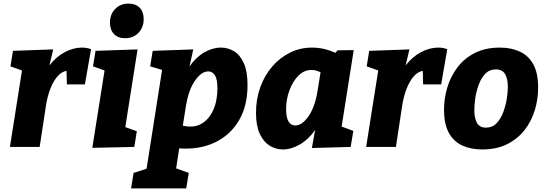

<svg xmlns="http://www.w3.org/2000/svg" viewBox="-20 -815 3025 1065"><path d="M35 0 102 -424 38 -447 52 -533 275 -541 254 -452Q292 -501 340 -526Q388 -551 434 -551Q463 -551 485 -542L451 -347H351L349 -422Q321 -417 298.5 -391Q276 -365 260 -324.5Q244 -284 236 -236L200 0Z M492 5 560 -424 496 -447 510 -533 743 -541 675 -110 739 -87 725 0ZM674 -603Q634 -603 612 -626.5Q590 -650 590 -689Q590 -736 619 -765.5Q648 -795 693 -795Q732 -795 754.5 -772.5Q777 -750 777 -709Q777 -663 748 -633Q719 -603 674 -603Z M707 230 721 144 793 121 879 -427 813 -447 827 -533 1052 -541 1031 -446Q1066 -497 1112.5 -524Q1159 -551 1206 -551Q1245 -551 1278.5 -530.5Q1312 -510 1332.5 -464.5Q1353 -419 1353 -343Q1353 -228 1305.5 -147Q1258 -66 1172.5 -25Q1087 16 974 8L957 119L1027 144L1013 230ZM1012 -231 994 -118Q1054 -104 1096.5 -128Q1139 -152 1162.5 -204Q1186 -256 1186 -325Q1186 -375 1172.5 -397Q1159 -419 1135 -419Q1098 -419 1062.5 -369Q1027 -319 1012 -231Z M1549 14Q1509 14 1475 -7.5Q1441 -29 1420.5 -73.5Q1400 -118 1400 -190Q1400 -265 1423.5 -330.5Q1447 -396 1489.5 -445.5Q1532 -495 1588.5 -523Q1645 -551 1711 -551Q1743 -551 1775 -544Q1807 -537 1840 -522L1853 -536L1942 -537L1875 -113L1940 -89L1925 0L1710 6L1728 -94Q1691 -41 1643 -13.5Q1595 14 1549 14ZM1618 -119Q1655 -119 1690.5 -169Q1726 -219 1741 -308L1758 -414Q1733 -427 1708 -427Q1667 -427 1635.5 -395.5Q1604 -364 1585.5 -314Q1567 -264 1567 -209Q1567 -163 1580.5 -141Q1594 -119 1618 -119Z M2011 0 2078 -424 2014 -447 2028 -533 2251 -541 2230 -452Q2268 -501 2316 -526Q2364 -551 2410 -551Q2439 -551 2461 -542L2427 -347H2327L2325 -422Q2297 -417 2274.5 -391Q2252 -365 2236 -324.5Q2220 -284 2212 -236L2176 0Z M2753 -551Q2815 -551 2863 -529Q2911 -507 2938 -458.5Q2965 -410 2965 -329Q2965 -265 2946.5 -204Q2928 -143 2890 -94Q2852 -45 2793.5 -15.5Q2735 14 2654 14Q2592 14 2544 -8Q2496 -30 2469.5 -78.5Q2443 -127 2443 -207Q2443 -270 2461.5 -331Q2480 -392 2518 -442Q2556 -492 2614.5 -521.5Q2673 -551 2753 -551ZM2730 -430Q2695 -430 2672 -406Q2649 -382 2635.5 -345.5Q2622 -309 2616.5 -271Q2611 -233 2611 -205Q2611 -160 2625.5 -133.5Q2640 -107 2676 -107Q2711 -107 2734 -131Q2757 -155 2771 -192Q2785 -229 2791 -267Q2797 -305 2797 -333Q2797 -377 2782 -403.5Q2767 -430 2730 -430Z"/></svg>

Font: Bitter ExtraBold
Style: Italic
Weight: 800
Italic angle: -9°
Designer: Sol Matas, and Bitter project Authors
Foundry: Sol Matas
Version: Version 2.001